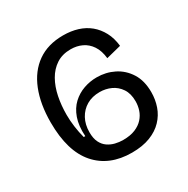

<svg xmlns="http://www.w3.org/2000/svg" viewBox="-157 -815 954 972"><g transform="rotate(-30 320.5 -329.5)"><path d="M343 15Q211 15 136.5 -70Q62 -155 62 -323Q62 -430 93.5 -509Q125 -588 186 -631Q247 -674 336 -674Q382 -674 420.5 -662Q459 -650 488 -626Q517 -602 536 -566.5Q555 -531 560 -484L473 -462Q468 -508 448.5 -537Q429 -566 399.5 -580Q370 -594 334 -594Q285 -594 250 -571Q215 -548 193 -509Q171 -470 161 -420.5Q151 -371 151 -316Q151 -283 156 -246Q161 -209 170 -176H179Q175 -238 190.5 -281.5Q206 -325 235 -352Q264 -379 301 -392Q338 -405 377 -405Q431 -405 477 -382Q523 -359 551.5 -314Q580 -269 580 -202Q580 -159 566.5 -120Q553 -81 524 -50.5Q495 -20 450 -2.5Q405 15 343 15ZM336 -63Q378 -63 407 -75Q436 -87 454 -107Q472 -127 480 -151.5Q488 -176 488 -202Q488 -247 468.5 -276Q449 -305 418.5 -319Q388 -333 353 -333Q309 -333 276.5 -314Q244 -295 225.5 -261Q207 -227 207 -182Q207 -146 218.5 -123Q230 -100 249 -87Q268 -74 290.5 -68.5Q313 -63 336 -63Z"/></g></svg>

Font: Bricolage Grotesque 96pt ExtraBold
Style: Regular
Weight: 400
Version: Version 1.001;gftools[0.9.33.dev8+g029e19f]